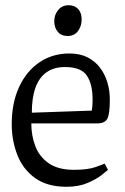

<svg xmlns="http://www.w3.org/2000/svg" viewBox="-20 -708 481 736"><path d="M235 8Q161 8 114.5 -25.5Q68 -59 46.5 -114Q25 -169 25 -232Q25 -313 53 -374Q81 -435 131 -469Q181 -503 246 -503Q286 -503 315 -488.5Q344 -474 363 -449Q382 -424 391.5 -392.5Q401 -361 401 -326Q401 -271 391.5 -253Q382 -235 353 -235H100Q100 -188 115.5 -147.5Q131 -107 167 -82Q203 -57 264 -57Q317 -57 347.5 -68Q378 -79 381 -81L394 -57Q391 -54 371 -38Q351 -22 316.5 -7Q282 8 235 8ZM102 -276 332 -284Q335 -302 335 -326Q335 -385 313 -418Q291 -451 229 -451Q187 -451 158.5 -431Q130 -411 116 -372Q102 -333 102 -276ZM239 -570Q215 -570 201.5 -586Q188 -602 188 -627Q188 -651 203 -669.5Q218 -688 243 -688Q266 -688 279.5 -673.5Q293 -659 293 -633Q293 -608 279 -589Q265 -570 239 -570Z"/></svg>

Font: Faustina Light Light
Style: Regular
Weight: 300
Version: Version 1.200